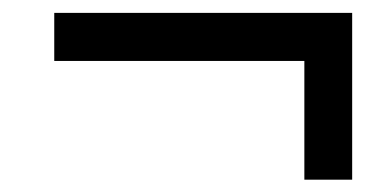

<svg xmlns="http://www.w3.org/2000/svg" viewBox="-20 -411 612 304"><path d="M537.6 -390.6V-126.5H461.9V-314.5H65.9V-390.6Z"/></svg>

Font: Open Sans Medium
Style: Italic
Weight: 500
Italic angle: -12°
Designer: Monotype Design Team
Foundry: Monotype Imaging Inc.
Version: Version 3.000